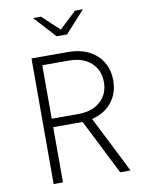

<svg xmlns="http://www.w3.org/2000/svg" viewBox="-98 -985 796 1054"><g transform="rotate(-10 300.0 -458.5)"><path d="M114 0V-700H318Q384 -700 432.5 -675.5Q481 -651 508 -607Q535 -563 535 -504Q535 -432 494.5 -382Q454 -332 384 -315L543 0H485L330 -308H166V0ZM166 -355H315Q392 -355 437.5 -396Q483 -437 483 -504Q483 -571 437.5 -612Q392 -653 315 -653H166ZM271 -796 161 -917H205L300 -828L395 -917H439L329 -796Z"/></g></svg>

Font: Red Hat Mono
Style: Regular
Weight: 300
Monospace: yes
Designer: Pentagram, MCKL
Foundry: Pentagram, MCKL
Version: Version 1.023